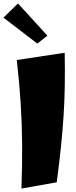

<svg xmlns="http://www.w3.org/2000/svg" viewBox="-50 -1072 442 1110"><path d="M74 18Q79 -116 78 -236Q77 -356 69.5 -475Q62 -594 47 -725L324 -767Q326 -664 324.5 -575.5Q323 -487 317.5 -402Q312 -317 302.5 -224Q293 -131 278 -18ZM166 -820 -30 -970 54 -1052 224 -866Z"/></svg>

Font: Marhey
Style: Bold
Weight: 700
Designer: Nur Syamsi & Bustanul Arifin
Foundry: Namelatype
Version: Version 1.000